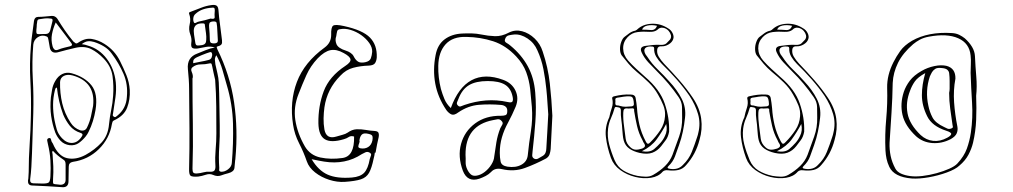

<svg xmlns="http://www.w3.org/2000/svg" viewBox="-20 -666 4200 796"><path d="M99 47Q99 -10 103 -68.5Q107 -127 108 -185Q110 -257 106 -329.5Q102 -402 108 -474Q110 -501 114 -527.5Q118 -554 121 -580Q124 -596 138 -596Q152 -596 166.5 -597.5Q181 -599 194 -600Q209 -601 218 -588Q233 -563 249 -540Q265 -517 284 -494Q289 -490 293 -487Q297 -484 304 -489Q333 -509 360.5 -504.5Q388 -500 413 -484Q456 -457 478 -412Q492 -384 504 -354.5Q516 -325 518 -293Q520 -253 507 -219.5Q494 -186 453 -167Q448 -165 446.5 -161Q445 -157 444 -152Q434 -91 389.5 -47.5Q345 -4 282 5Q265 8 265 25Q265 40 264.5 55Q264 70 264 85Q264 112 238 110Q207 108 175.5 106Q144 104 112 103Q95 102 96 83Q98 74 98 65Q98 56 99 47ZM132 -554Q129 -530 132.5 -526.5Q136 -523 159 -525H169Q184 -525 188 -540Q190 -549 192.5 -558Q195 -567 197 -576Q201 -589 190 -589Q177 -591 165 -589.5Q153 -588 141 -586Q137 -585 135.5 -581.5Q134 -578 134 -574Q133 -570 132.5 -564.5Q132 -559 132 -554ZM211 -573Q200 -548 195.5 -524Q191 -500 198 -474Q200 -466 205.5 -461Q211 -456 221 -460Q233 -465 245.5 -468Q258 -471 270 -474Q283 -477 276 -487Q260 -508 244 -529.5Q228 -551 211 -573ZM110 26Q109 39 108 51.5Q107 64 105 77Q103 94 119 94Q129 94 138.5 94.5Q148 95 157 95Q177 95 182.5 90Q188 85 189 65Q191 31 189 -1.5Q187 -34 179 -67Q178 -73 176 -81.5Q174 -90 181 -93Q190 -96 191.5 -87.5Q193 -79 197 -74Q199 -72 199 -71Q221 -19 257.5 -10.5Q294 -2 335 -24Q373 -45 400.5 -74.5Q428 -104 432 -151Q435 -181 441 -210Q447 -239 449 -269Q452 -310 446.5 -350.5Q441 -391 409 -424Q385 -449 358 -462.5Q331 -476 294 -468Q275 -464 256.5 -459Q238 -454 219 -449Q194 -443 187 -466Q185 -474 184 -483Q183 -492 181 -500Q180 -505 179 -509Q178 -513 173 -515Q154 -523 137 -512Q120 -501 118 -481Q112 -410 116 -339Q120 -268 118 -197Q116 -141 114.5 -85.5Q113 -30 110 26ZM319 -483Q327 -482 333 -480.5Q339 -479 344 -477Q391 -464 422.5 -422.5Q454 -381 460 -325Q463 -293 458.5 -261.5Q454 -230 449 -198Q448 -194 447.5 -189.5Q447 -185 451 -183Q456 -179 460 -181.5Q464 -184 467 -187Q503 -216 506 -264Q511 -316 492 -360Q473 -404 443 -444Q430 -462 411 -473.5Q392 -485 370 -492Q357 -496 345 -495Q333 -494 319 -483ZM191 -263Q193 -276 196 -294.5Q199 -313 209 -330Q220 -350 238 -359Q256 -368 278 -362Q331 -347 359 -312.5Q387 -278 376 -210Q372 -186 365 -163.5Q358 -141 347 -119Q343 -110 335 -100Q322 -84 306.5 -73Q291 -62 269 -64Q246 -67 231.5 -82Q217 -97 209 -117Q197 -150 192 -185.5Q187 -221 191 -263ZM366 -227Q377 -326 282 -353Q260 -359 245 -351.5Q230 -344 229 -326Q228 -280 238 -237.5Q248 -195 273 -157Q287 -135 312 -126Q334 -120 342 -140Q352 -161 357 -183Q362 -205 366 -227ZM216 -303Q211 -302 210 -299Q209 -296 208 -293Q200 -262 200 -231Q200 -200 206 -168Q210 -148 215.5 -129Q221 -110 237 -93Q257 -72 280 -73.5Q303 -75 319 -100Q327 -111 314 -115Q286 -124 269.5 -144.5Q253 -165 242 -191Q232 -218 225.5 -246Q219 -274 216 -303ZM199 -41Q196 -37 196.5 -33.5Q197 -30 198 -27Q200 -2 201 23Q202 48 200 74Q199 92 201 95Q203 98 222 99Q224 99 226 99.5Q228 100 230 100Q252 100 252 79V15Q252 1 243 -4Q231 -12 220 -21Q209 -30 199 -41Z M871 -469Q852 -475 834.5 -471.5Q817 -468 800 -465Q785 -463 778 -467Q771 -471 773 -488Q776 -504 769 -523Q761 -544 766.5 -566Q772 -588 764 -609Q762 -615 770 -617Q792 -625 813 -633.5Q834 -642 857 -645Q871 -647 878 -642.5Q885 -638 886 -621Q888 -593 892 -565.5Q896 -538 899 -510Q901 -499 900.5 -488.5Q900 -478 883 -474Q878 -473 878.5 -470Q879 -467 881 -462Q934 -355 950.5 -241.5Q967 -128 956 -10Q956 -5 955 -2Q954 14 952 30Q950 46 927 52Q911 56 896 61.5Q881 67 863 59Q849 53 833 58.5Q817 64 802 66Q777 68 770 62.5Q763 57 764 32Q766 -50 765.5 -132.5Q765 -215 764 -297Q764 -317 762.5 -338Q761 -359 759 -379Q754 -428 798 -444Q816 -451 834 -458.5Q852 -466 871 -469ZM853 -589Q871 -585 870 -595.5Q869 -606 870 -615Q871 -622 870 -629Q869 -636 858 -634Q839 -633 821.5 -627Q804 -621 790 -608Q783 -602 781.5 -591.5Q780 -581 784 -573Q786 -568 793 -572Q800 -576 806 -577Q817 -579 828.5 -582Q840 -585 853 -589ZM880 -556Q879 -564 878 -571Q877 -578 863 -577Q850 -576 848 -569Q846 -562 847 -553Q848 -540 849 -526.5Q850 -513 850 -499Q851 -490 855.5 -488Q860 -486 867 -486Q875 -486 879.5 -489Q884 -492 883 -502Q882 -516 881.5 -529.5Q881 -543 880 -556ZM785 -519Q788 -496 790 -487Q792 -478 798 -477.5Q804 -477 818 -479Q835 -482 835 -500Q836 -514 834 -528.5Q832 -543 830 -557Q830 -561 829 -565Q828 -569 821 -569Q778 -571 784 -528Q784 -525 784.5 -522.5Q785 -520 785 -519ZM781 -404Q798 -408 813 -410.5Q828 -413 843 -417Q854 -419 857.5 -428Q861 -437 859 -444Q857 -452 849.5 -449.5Q842 -447 836 -445Q826 -441 816.5 -437.5Q807 -434 797 -429Q790 -426 785 -421Q780 -416 781 -404ZM877 -437Q870 -426 871 -417Q872 -408 873 -399Q877 -380 881.5 -361.5Q886 -343 887 -324Q889 -279 889.5 -234.5Q890 -190 891 -145Q892 -101 889 -57.5Q886 -14 889 30Q889 34 888.5 39Q888 44 896 46Q911 47 925.5 36Q940 25 941 10Q948 -71 946 -152.5Q944 -234 920 -314Q911 -345 902.5 -375.5Q894 -406 877 -437ZM872 -335Q868 -350 865.5 -363.5Q863 -377 860 -390Q859 -395 857.5 -400Q856 -405 848 -403Q831 -399 812 -399Q793 -399 779 -388Q769 -381 775 -367.5Q781 -354 779 -343Q778 -342 778 -340Q778 -246 779.5 -152.5Q781 -59 778 34Q778 45 781.5 49.5Q785 54 798 53Q811 52 823.5 48.5Q836 45 849 46Q866 47 870 39.5Q874 32 873 20Q871 -13 874 -46.5Q877 -80 877 -113Q877 -169 876.5 -224.5Q876 -280 872 -335Z M1534 -33Q1533 -27 1532 -20.5Q1531 -14 1529 -8Q1521 31 1510 50.5Q1499 70 1476 77.5Q1453 85 1409 88Q1378 90 1345 79.5Q1312 69 1286.5 49Q1261 29 1252 3Q1239 -35 1220 -72Q1201 -109 1195 -149Q1180 -245 1211 -326.5Q1242 -408 1326 -469Q1353 -489 1353 -521Q1352 -553 1361 -559.5Q1370 -566 1406 -558Q1484 -541 1514 -510Q1544 -479 1542 -428Q1541 -414 1535 -404.5Q1529 -395 1509 -394Q1475 -393 1444.5 -385Q1414 -377 1391 -352Q1336 -297 1325 -221Q1322 -199 1321.5 -175.5Q1321 -152 1325 -129Q1333 -87 1375 -100Q1387 -104 1399.5 -107Q1412 -110 1421 -116Q1439 -129 1457.5 -130Q1476 -131 1495.5 -127.5Q1515 -124 1534 -123Q1547 -122 1549.5 -114.5Q1552 -107 1550 -98Q1546 -82 1543 -66Q1540 -50 1537 -33ZM1374 -516Q1368 -500 1375 -483Q1382 -466 1414 -456Q1424 -453 1433 -447Q1442 -441 1446 -433Q1454 -417 1464.5 -410.5Q1475 -404 1494 -408Q1513 -412 1517.5 -424.5Q1522 -437 1523 -451Q1524 -469 1511 -487.5Q1498 -506 1477.5 -520.5Q1457 -535 1433.5 -542Q1410 -549 1390 -545Q1380 -544 1378 -537Q1376 -530 1374 -516ZM1448 -100Q1435 -104 1426 -98Q1417 -92 1406 -89Q1353 -73 1327 -88.5Q1301 -104 1300 -155Q1299 -226 1322 -287.5Q1345 -349 1412 -393Q1435 -408 1433 -420Q1431 -432 1405 -446Q1375 -463 1350 -458Q1325 -453 1297 -424Q1267 -392 1250 -354Q1233 -316 1218 -277Q1196 -222 1204.5 -167.5Q1213 -113 1244 -59Q1266 -22 1308.5 -13Q1351 -4 1400 -11Q1450 -18 1448 -100ZM1470 -83Q1472 -79 1469 -72Q1466 -65 1465.5 -59Q1465 -53 1475 -51Q1493 -48 1506.5 -56.5Q1520 -65 1524 -84Q1526 -95 1524 -101.5Q1522 -108 1508 -111Q1488 -116 1480 -108Q1472 -100 1470 -83ZM1272 -6Q1300 41 1338.5 58Q1377 75 1439 70Q1474 67 1490 50Q1506 33 1513 -7Q1515 -14 1518 -21.5Q1521 -29 1511 -34Q1503 -38 1495 -34.5Q1487 -31 1480 -27Q1412 18 1324 4Q1305 1 1272 -6Z M2270 -186Q2268 -150 2266.5 -116Q2265 -82 2263 -48Q2262 -37 2258.5 -26.5Q2255 -16 2244 -9Q2201 14 2156 30.5Q2111 47 2060 35Q2032 29 2016 47Q2006 57 1993.5 63.5Q1981 70 1967 75Q1918 91 1899 42Q1877 -17 1891.5 -69.5Q1906 -122 1950 -154.5Q1994 -187 2057 -186Q2068 -186 2075.5 -188.5Q2083 -191 2083 -204Q2084 -217 2076.5 -223.5Q2069 -230 2057 -231Q2011 -235 1966 -231.5Q1921 -228 1880 -200Q1863 -187 1852 -191.5Q1841 -196 1831 -209Q1795 -262 1784.5 -319.5Q1774 -377 1786 -438Q1794 -481 1823.5 -503Q1853 -525 1896 -527Q1916 -528 1936 -527.5Q1956 -527 1975 -523Q2004 -517 2032 -516Q2060 -515 2090 -531Q2116 -544 2144.5 -536.5Q2173 -529 2196.5 -506.5Q2220 -484 2230 -452Q2252 -387 2259.5 -319.5Q2267 -252 2270 -186ZM2253 -192Q2251 -215 2249.5 -242Q2248 -269 2245 -297Q2241 -338 2233 -379Q2225 -420 2208 -457Q2195 -488 2167 -506.5Q2139 -525 2112 -523Q2101 -522 2089.5 -519.5Q2078 -517 2074 -504Q2070 -494 2079.5 -488.5Q2089 -483 2096 -477Q2142 -439 2168 -391.5Q2194 -344 2199 -282Q2204 -221 2199.5 -160.5Q2195 -100 2188 -39Q2187 -32 2186.5 -22.5Q2186 -13 2195 -8Q2204 -4 2212.5 -9.5Q2221 -15 2229 -19Q2238 -24 2241.5 -32.5Q2245 -41 2245 -51Q2247 -85 2249 -119Q2251 -153 2253 -192ZM1849 -218Q1880 -304 1935 -333.5Q1990 -363 2066 -335Q2102 -322 2117 -290.5Q2132 -259 2118 -224Q2111 -207 2103 -190.5Q2095 -174 2086 -157Q2070 -128 2061 -97Q2052 -66 2052 -32Q2052 -13 2055.5 4Q2059 21 2084 25Q2118 30 2141.5 17Q2165 4 2168 -22Q2173 -72 2181 -122Q2189 -172 2185 -223Q2182 -260 2178 -296.5Q2174 -333 2161.5 -367Q2149 -401 2120 -432Q2077 -478 2024.5 -495Q1972 -512 1914 -513Q1857 -515 1827.5 -482.5Q1798 -450 1797 -393Q1796 -345 1808 -297Q1814 -276 1822.5 -255.5Q1831 -235 1849 -218ZM2002 -330Q1953 -330 1924.5 -313Q1896 -296 1881 -257Q1878 -250 1875 -242.5Q1872 -235 1878 -229Q1884 -222 1891.5 -225.5Q1899 -229 1906 -231Q1950 -246 1994.5 -249.5Q2039 -253 2085 -243Q2102 -239 2105 -246Q2108 -253 2105 -266Q2098 -300 2073.5 -315Q2049 -330 2002 -330ZM1910 -24Q1911 -9 1910.5 6Q1910 21 1917 36Q1923 49 1932 57Q1941 65 1957 62Q1974 59 1990 46.5Q2006 34 2017 16.5Q2028 -1 2029 -17Q2033 -47 2038 -76.5Q2043 -106 2054 -134Q2058 -142 2062.5 -149.5Q2067 -157 2059 -165Q2052 -173 2042.5 -171.5Q2033 -170 2024 -168Q1909 -146 1910 -24Z M2506 -180Q2510 -200 2516.5 -219Q2523 -238 2518 -258Q2517 -265 2527 -267Q2544 -271 2560.5 -273Q2577 -275 2595 -274Q2612 -274 2615 -261Q2619 -239 2621 -217Q2623 -183 2631 -148.5Q2639 -114 2657 -80Q2662 -70 2666.5 -70Q2671 -70 2677 -77Q2700 -100 2717.5 -126.5Q2735 -153 2737 -184Q2739 -207 2730 -229.5Q2721 -252 2708 -274Q2693 -301 2669.5 -324Q2646 -347 2620 -368Q2601 -384 2586 -401.5Q2571 -419 2557 -437Q2551 -446 2550.5 -461.5Q2550 -477 2555.5 -492Q2561 -507 2569 -513Q2579 -521 2589.5 -528.5Q2600 -536 2614 -539Q2617 -540 2619.5 -542Q2622 -544 2623 -545Q2646 -566 2682 -567.5Q2718 -569 2749 -549Q2762 -542 2768.5 -528.5Q2775 -515 2771 -504Q2767 -491 2752 -482Q2737 -473 2722 -474Q2708 -475 2705 -463Q2702 -446 2711 -431Q2720 -416 2733 -402Q2766 -368 2796.5 -333Q2827 -298 2852 -261Q2881 -218 2887 -174Q2893 -130 2880 -86Q2865 -27 2825 18Q2812 34 2793 38.5Q2774 43 2750 40Q2735 38 2727 46Q2710 66 2679 71Q2648 76 2613.5 67.5Q2579 59 2551.5 39Q2524 19 2513 -11Q2497 -55 2492 -97.5Q2487 -140 2506 -180ZM2704 -559Q2682 -564 2664 -560Q2646 -556 2642 -543Q2660 -543 2678.5 -541.5Q2697 -540 2704 -559ZM2754 -120Q2750 -98 2740 -85Q2730 -72 2721 -60Q2706 -41 2685 -33Q2664 -25 2632 -32Q2606 -38 2589 -50Q2572 -62 2566 -83Q2563 -94 2562 -105.5Q2561 -117 2560 -128Q2559 -148 2556 -168.5Q2553 -189 2554 -209Q2554 -220 2543 -221Q2539 -222 2534.5 -222.5Q2530 -223 2528 -218Q2522 -196 2513 -176Q2504 -156 2501 -133Q2497 -100 2505.5 -67.5Q2514 -35 2528 -2Q2540 26 2564.5 41Q2589 56 2622 63Q2639 66 2656.5 66.5Q2674 67 2688 59Q2716 43 2737 22.5Q2758 2 2768 -24Q2782 -62 2795.5 -100Q2809 -138 2808 -179Q2808 -201 2807.5 -222.5Q2807 -244 2793 -264Q2754 -321 2704 -370Q2685 -389 2667.5 -408Q2650 -427 2640 -449Q2629 -473 2658 -476Q2672 -478 2687.5 -479.5Q2703 -481 2718 -480Q2735 -479 2743 -486.5Q2751 -494 2758 -502Q2764 -511 2761.5 -520.5Q2759 -530 2752 -538Q2742 -549 2728.5 -551Q2715 -553 2706 -543Q2694 -533 2673 -534Q2647 -536 2623 -533Q2599 -530 2582 -512Q2563 -492 2563.5 -465Q2564 -438 2584 -415Q2600 -397 2618 -380.5Q2636 -364 2655 -347Q2716 -295 2736 -236Q2756 -177 2754 -120ZM2870 -97Q2872 -102 2873 -106.5Q2874 -111 2875 -115Q2885 -155 2874 -193Q2863 -231 2839 -268Q2815 -303 2785.5 -336.5Q2756 -370 2724 -401Q2710 -415 2700.5 -431Q2691 -447 2692 -466Q2692 -468 2691 -470Q2690 -472 2685 -473Q2663 -475 2655 -466.5Q2647 -458 2656 -441Q2658 -438 2660 -435.5Q2662 -433 2664 -430Q2682 -402 2707 -378Q2732 -354 2755 -328Q2787 -294 2806 -257Q2825 -220 2820 -178Q2817 -149 2811 -120.5Q2805 -92 2795 -64Q2787 -41 2778.5 -18Q2770 5 2751 23Q2742 32 2758 34Q2792 39 2811 18Q2836 -6 2848 -36Q2860 -66 2870 -97ZM2550 -227Q2563 -223 2574.5 -223.5Q2586 -224 2598 -225Q2608 -226 2608 -234Q2607 -259 2600 -264Q2593 -269 2564 -265Q2560 -264 2555.5 -263.5Q2551 -263 2546 -262Q2530 -261 2531 -253.5Q2532 -246 2531 -238Q2531 -229 2538 -229Q2545 -229 2550 -227ZM2603 -217Q2599 -217 2594.5 -216.5Q2590 -216 2585 -216Q2572 -218 2568 -213.5Q2564 -209 2564 -199Q2563 -172 2567 -144.5Q2571 -117 2574 -90Q2577 -70 2594 -55Q2604 -46 2615.5 -45.5Q2627 -45 2642 -50Q2654 -55 2654 -61.5Q2654 -68 2647 -77Q2645 -81 2644 -84Q2628 -113 2621 -144Q2614 -175 2609 -206Q2609 -209 2609 -212.5Q2609 -216 2603 -217ZM2641 -39Q2674 -33 2692 -48Q2706 -60 2718 -73.5Q2730 -87 2737 -103Q2748 -124 2742 -152Q2724 -118 2702.5 -88.5Q2681 -59 2641 -39Z M3066 -180Q3070 -200 3076.5 -219Q3083 -238 3078 -258Q3077 -265 3087 -267Q3104 -271 3120.5 -273Q3137 -275 3155 -274Q3172 -274 3175 -261Q3179 -239 3181 -217Q3183 -183 3191 -148.5Q3199 -114 3217 -80Q3222 -70 3226.5 -70Q3231 -70 3237 -77Q3260 -100 3277.5 -126.5Q3295 -153 3297 -184Q3299 -207 3290 -229.5Q3281 -252 3268 -274Q3253 -301 3229.5 -324Q3206 -347 3180 -368Q3161 -384 3146 -401.5Q3131 -419 3117 -437Q3111 -446 3110.5 -461.5Q3110 -477 3115.5 -492Q3121 -507 3129 -513Q3139 -521 3149.5 -528.5Q3160 -536 3174 -539Q3177 -540 3179.5 -542Q3182 -544 3183 -545Q3206 -566 3242 -567.5Q3278 -569 3309 -549Q3322 -542 3328.5 -528.5Q3335 -515 3331 -504Q3327 -491 3312 -482Q3297 -473 3282 -474Q3268 -475 3265 -463Q3262 -446 3271 -431Q3280 -416 3293 -402Q3326 -368 3356.5 -333Q3387 -298 3412 -261Q3441 -218 3447 -174Q3453 -130 3440 -86Q3425 -27 3385 18Q3372 34 3353 38.5Q3334 43 3310 40Q3295 38 3287 46Q3270 66 3239 71Q3208 76 3173.5 67.5Q3139 59 3111.5 39Q3084 19 3073 -11Q3057 -55 3052 -97.5Q3047 -140 3066 -180ZM3264 -559Q3242 -564 3224 -560Q3206 -556 3202 -543Q3220 -543 3238.5 -541.5Q3257 -540 3264 -559ZM3314 -120Q3310 -98 3300 -85Q3290 -72 3281 -60Q3266 -41 3245 -33Q3224 -25 3192 -32Q3166 -38 3149 -50Q3132 -62 3126 -83Q3123 -94 3122 -105.5Q3121 -117 3120 -128Q3119 -148 3116 -168.5Q3113 -189 3114 -209Q3114 -220 3103 -221Q3099 -222 3094.5 -222.5Q3090 -223 3088 -218Q3082 -196 3073 -176Q3064 -156 3061 -133Q3057 -100 3065.5 -67.5Q3074 -35 3088 -2Q3100 26 3124.5 41Q3149 56 3182 63Q3199 66 3216.5 66.5Q3234 67 3248 59Q3276 43 3297 22.5Q3318 2 3328 -24Q3342 -62 3355.5 -100Q3369 -138 3368 -179Q3368 -201 3367.5 -222.5Q3367 -244 3353 -264Q3314 -321 3264 -370Q3245 -389 3227.5 -408Q3210 -427 3200 -449Q3189 -473 3218 -476Q3232 -478 3247.5 -479.5Q3263 -481 3278 -480Q3295 -479 3303 -486.5Q3311 -494 3318 -502Q3324 -511 3321.5 -520.5Q3319 -530 3312 -538Q3302 -549 3288.5 -551Q3275 -553 3266 -543Q3254 -533 3233 -534Q3207 -536 3183 -533Q3159 -530 3142 -512Q3123 -492 3123.5 -465Q3124 -438 3144 -415Q3160 -397 3178 -380.5Q3196 -364 3215 -347Q3276 -295 3296 -236Q3316 -177 3314 -120ZM3430 -97Q3432 -102 3433 -106.5Q3434 -111 3435 -115Q3445 -155 3434 -193Q3423 -231 3399 -268Q3375 -303 3345.5 -336.5Q3316 -370 3284 -401Q3270 -415 3260.5 -431Q3251 -447 3252 -466Q3252 -468 3251 -470Q3250 -472 3245 -473Q3223 -475 3215 -466.5Q3207 -458 3216 -441Q3218 -438 3220 -435.5Q3222 -433 3224 -430Q3242 -402 3267 -378Q3292 -354 3315 -328Q3347 -294 3366 -257Q3385 -220 3380 -178Q3377 -149 3371 -120.5Q3365 -92 3355 -64Q3347 -41 3338.5 -18Q3330 5 3311 23Q3302 32 3318 34Q3352 39 3371 18Q3396 -6 3408 -36Q3420 -66 3430 -97ZM3110 -227Q3123 -223 3134.5 -223.5Q3146 -224 3158 -225Q3168 -226 3168 -234Q3167 -259 3160 -264Q3153 -269 3124 -265Q3120 -264 3115.5 -263.5Q3111 -263 3106 -262Q3090 -261 3091 -253.5Q3092 -246 3091 -238Q3091 -229 3098 -229Q3105 -229 3110 -227ZM3163 -217Q3159 -217 3154.5 -216.5Q3150 -216 3145 -216Q3132 -218 3128 -213.5Q3124 -209 3124 -199Q3123 -172 3127 -144.5Q3131 -117 3134 -90Q3137 -70 3154 -55Q3164 -46 3175.5 -45.5Q3187 -45 3202 -50Q3214 -55 3214 -61.5Q3214 -68 3207 -77Q3205 -81 3204 -84Q3188 -113 3181 -144Q3174 -175 3169 -206Q3169 -209 3169 -212.5Q3169 -216 3163 -217ZM3201 -39Q3234 -33 3252 -48Q3266 -60 3278 -73.5Q3290 -87 3297 -103Q3308 -124 3302 -152Q3284 -118 3262.5 -88.5Q3241 -59 3201 -39Z M4027 -269Q4029 -217 4027 -169Q4025 -121 4014 -74Q4008 -49 3995 -24.5Q3982 0 3957 21Q3941 36 3905.5 49Q3870 62 3830.5 69Q3791 76 3760 74Q3687 68 3667 26Q3659 9 3655.5 -7.5Q3652 -24 3651 -42Q3648 -107 3654 -172Q3660 -237 3658 -302Q3657 -355 3684 -408Q3696 -432 3712.5 -455Q3729 -478 3761 -497Q3828 -535 3926 -529Q3944 -528 3957 -521.5Q3970 -515 3980 -507Q3999 -490 4010 -471.5Q4021 -453 4022 -433Q4024 -390 4027.5 -348.5Q4031 -307 4027 -269ZM4004 -364Q4004 -382 4005 -400Q4006 -418 4004 -436Q3999 -487 3952.5 -507.5Q3906 -528 3831 -514Q3809 -510 3793.5 -501.5Q3778 -493 3766 -483Q3723 -446 3703 -405.5Q3683 -365 3681 -322Q3680 -260 3676 -198Q3672 -136 3668 -74Q3667 -46 3672.5 -19.5Q3678 7 3692 33Q3699 46 3715 53.5Q3731 61 3754 64Q3776 67 3805 63.5Q3834 60 3863 52Q3892 44 3915.5 33.5Q3939 23 3949 12Q3977 -18 3988.5 -50Q4000 -82 4005 -116Q4014 -178 4010 -240Q4006 -302 4004 -364ZM3941 -340Q3932 -292 3935.5 -242Q3939 -192 3949 -142Q3952 -127 3946.5 -113.5Q3941 -100 3921 -89Q3884 -70 3845 -73Q3806 -76 3778 -101Q3732 -144 3721.5 -190Q3711 -236 3727 -285Q3735 -309 3752 -331.5Q3769 -354 3801 -372Q3825 -386 3853.5 -392Q3882 -398 3904 -393Q3942 -383 3941 -340ZM3915 -281Q3916 -286 3916.5 -290Q3917 -294 3917 -298Q3917 -314 3917 -330.5Q3917 -347 3915 -363Q3914 -371 3907 -377Q3900 -383 3883 -384Q3866 -386 3857.5 -380.5Q3849 -375 3844 -367Q3842 -363 3839.5 -358.5Q3837 -354 3835 -349Q3815 -289 3829 -227Q3834 -202 3846 -179Q3858 -156 3895 -139Q3901 -136 3907.5 -133Q3914 -130 3923 -133Q3931 -136 3930.5 -140Q3930 -144 3929 -148Q3924 -182 3919.5 -215Q3915 -248 3915 -281ZM3816 -363Q3785 -346 3772.5 -328Q3760 -310 3753 -290Q3734 -242 3742.5 -196Q3751 -150 3797 -106Q3820 -85 3849 -82Q3878 -79 3907 -95Q3922 -103 3923.5 -110Q3925 -117 3903 -124Q3844 -143 3824 -184Q3802 -228 3802 -271.5Q3802 -315 3816 -363Z"/></svg>

Font: Rock 3D
Style: Regular
Weight: 400
Version: Version 1.000